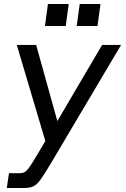

<svg xmlns="http://www.w3.org/2000/svg" viewBox="-20 -721 630 961"><path d="M14 220 25 146H77Q92 146 102 141Q112 136 123 121.5Q134 107 152 77L207 -15L64 -496H161L267 -115L491 -496H586L232 101Q201 153 182.5 178.5Q164 204 146 212Q128 220 98 220ZM205 -591 220 -701H324L309 -591ZM364 -591 379 -701H483L468 -591Z"/></svg>

Font: Host Grotesk
Style: Italic
Weight: 400
Italic angle: -8°
Designer: Doğukan Karapınar based on Poppins by Indian Type Foundry, Jonny Pinhorn
Foundry: Element Type
Version: Version 1.001; ttfautohint (v1.8.4.7-5d5b)